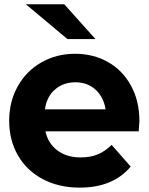

<svg xmlns="http://www.w3.org/2000/svg" viewBox="-20 -854 683 883"><path d="M98.9 -834.4H275.6L418.9 -674.4H290ZM617.8 -250H188.9Q201.1 -194.4 243.9 -162.2Q286.7 -130 351.1 -130Q395.6 -130 429.4 -143.9Q463.3 -157.8 493.3 -187.8L581.1 -87.8Q500 8.9 346.7 8.9Q250 8.9 176.1 -30.6Q102.2 -70 62.2 -140Q22.2 -210 22.2 -298.9Q22.2 -386.7 61.7 -457.2Q101.1 -527.8 170.6 -567.2Q240 -606.7 325.6 -606.7Q408.9 -606.7 476.1 -568.9Q543.3 -531.1 582.2 -460.6Q621.1 -390 621.1 -296.7Q621.1 -293.3 617.8 -250ZM186.7 -351.1H465.6Q456.7 -407.8 419.4 -441.7Q382.2 -475.6 326.7 -475.6Q271.1 -475.6 232.8 -442.2Q194.4 -408.9 186.7 -351.1Z"/></svg>

Font: Paperlogy 8 ExtraBold
Style: Regular
Weight: 800
Designer: redesigned by Lee Juim, glyphs from Gmarket Sans & Montserrat
Foundry: PT&
Version: Version 1.001